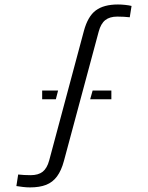

<svg xmlns="http://www.w3.org/2000/svg" viewBox="-20 -828 659 856"><path d="M113.5 7.5Q98.5 7.5 81.8 5.5Q65 3.5 53 1.5L61 -50Q72.5 -48.5 87.8 -47.8Q103 -47 116.5 -47Q151 -47 170.5 -62.5Q190 -78 199.5 -113.5L354 -690Q371.5 -755 407 -781.5Q442.5 -808 506 -808Q521.5 -808 538 -806.2Q554.5 -804.5 566.5 -801.5L558.5 -751Q547 -752.5 531.8 -753.2Q516.5 -754 503 -754Q469 -754 449.2 -738.2Q429.5 -722.5 420 -687L265 -110.5Q253.5 -67.5 234.2 -41.5Q215 -15.5 185.8 -4Q156.5 7.5 113.5 7.5ZM382 -385.5 393 -424.5H476.5V-385.5ZM168 -385.5V-424.5H239L229 -385.5Z"/></svg>

Font: Big Shoulders Stencil Display Thin
Style: Regular
Weight: 400
Version: Version 2.001